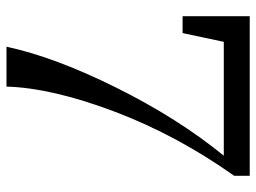

<svg xmlns="http://www.w3.org/2000/svg" viewBox="-119 -671 790 592"><g transform="rotate(90 276.0 -375.0)"><path d="M30 -543V-750H522V-702Q396 -524 323.5 -331.5Q251 -139 247 0H124Q156 -149 250.5 -339Q345 -529 460 -670H109L82 -543Z"/></g></svg>

Font: Ledger
Style: Regular
Weight: 400
Designer: Denis Masharov
Foundry: Denis Masharov
Version: 1.001